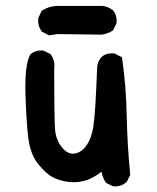

<svg xmlns="http://www.w3.org/2000/svg" viewBox="-20 -616 540 659"><path d="M365.7 22.5 346.2 12.7 343.8 11.2 342.3 9.3Q332 -6.8 328.6 -26.4Q302.2 -6.8 279.8 1.5Q250 11.7 219.2 8.8Q189 5.9 164.6 -5.9Q152.3 -11.7 139.4 -22.9Q126.5 -34.2 112.8 -50.8Q103 -62.5 95.9 -76.4Q88.9 -90.3 84.2 -106.9Q79.6 -123.5 77.1 -142.6Q70.3 -197.3 67.4 -293.5Q64.5 -392.1 83 -427.2L84 -429.2L85.4 -430.2Q102.1 -444.8 127.9 -442.4H129.9L131.3 -441.4L150.9 -431.6L152.8 -430.7L154.3 -428.7Q169.9 -408.2 166 -378.9Q166 -296.9 166.7 -245.1Q167.5 -193.4 168.9 -173.3Q171.4 -135.7 192.9 -109.9Q203.6 -97.2 213.9 -92.3Q224.1 -87.4 235.4 -88.9Q259.3 -92.3 276.4 -116.2Q294.4 -141.6 300.8 -184.1Q307.6 -228.5 313.5 -386.2V-386.7Q314.5 -396 318.1 -404.3Q321.8 -412.6 327.6 -419.4L328.1 -419.9L328.6 -420.4Q345.2 -435.1 371.1 -432.6H373L374.5 -431.6L394 -421.9L398.4 -419.4L399.4 -414.6Q406.2 -366.2 410.2 -316.9Q414.1 -267.6 415 -216.8Q417 -116.7 426.8 -18.6V-15.6L425.8 -13.2L416 6.3L415 7.8L413.6 9.3Q395 25.9 369.1 23.4H367.2ZM146 -496.1 126.5 -505.9 124.5 -506.8 123 -508.8Q108.9 -527.3 111.3 -552.7V-554.2L112.3 -556.2L122.1 -576.7L123 -579.1L125.5 -580.6Q137.7 -587.9 150.6 -591.8Q163.6 -595.7 177.7 -595.7H331.1H331.5H332Q350.6 -593.3 366.2 -582L367.2 -581.5L367.7 -580.6Q382.3 -564 379.9 -537.1V-535.2L378.9 -533.7L369.1 -514.2L367.7 -511.7L365.7 -510.3Q348.1 -499.5 328.1 -497.1H327.6H327.1L178.2 -499L151.9 -495.1L148.9 -494.6Z"/></svg>

Font: NaikaiFont
Style: Bold
Weight: 700
Version: Version 1.89